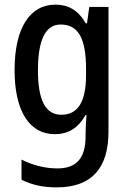

<svg xmlns="http://www.w3.org/2000/svg" viewBox="-20 -570 557 830"><path d="M220 -550C109 -550 43 -449 43 -267C43 -90 107 10 217 10C274 10 317 -15 350 -73H354C352 -49 350 -18 350 4V19C350 117 308 158 228 158C178 158 125 146 73 120V207C119 230 167 240 225 240C379 240 449 154 449 -1V-540H366L356 -469H351C318 -526 275 -550 220 -550ZM242 -464C317 -464 352 -407 352 -271V-247C352 -128 316 -74 245 -74C177 -74 144 -136 144 -266C144 -396 176 -464 242 -464Z"/></svg>

Font: Noto Sans Sinhala Condensed Medium
Style: Regular
Weight: 500
Width: 3
Designer: Jelle Bosma - Monotype Design Team
Foundry: Monotype Imaging Inc.
Version: Version 2.006